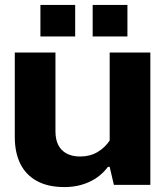

<svg xmlns="http://www.w3.org/2000/svg" viewBox="-20 -750 676 779"><path d="M590 -537V0H442L425 -73H418Q388 -33 342.5 -12Q297 9 241 9Q175 9 130 -15.5Q85 -40 62.5 -85.5Q40 -131 40 -194V-537H205V-217Q205 -184 216.5 -161.5Q228 -139 250.5 -127Q273 -115 305 -115Q345 -115 375.5 -133Q406 -151 425 -180V-537ZM144 -602V-730H285V-602ZM356 -602V-730H497V-602Z"/></svg>

Font: Hubot Sans Condensed ExtraLight
Style: Bold
Weight: 700
Version: Version 2.000